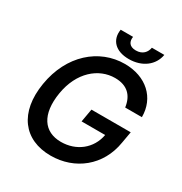

<svg xmlns="http://www.w3.org/2000/svg" viewBox="-208 -1066 1167 1230"><g transform="rotate(30 376.0 -451.5)"><path d="M601.9 -496.1H725.5C726.2 -638.5 620 -737.2 461.3 -737.2C272 -737.2 108.3 -596.2 70.3 -363.3C32.3 -133.2 142.8 9.9 341.6 9.9C520.2 9.9 667.3 -105.5 697.1 -291.5L712 -376.4H421.5L404.5 -279.5H578.8C558.6 -169.4 467.7 -99.4 354.8 -99.4C229.8 -99.4 163 -193.5 191.1 -364C219.1 -534.1 331.7 -627.8 452.1 -627.8C544 -627.8 590.9 -577.8 601.9 -496.1ZM327.8 -913.4C314.3 -832 367.2 -776.3 465.9 -776.3C565 -776.3 636.7 -832 650.6 -913.4H558.6C552.6 -878.2 528.1 -846.6 477.6 -846.6C427.2 -846.6 413.4 -878.6 419.4 -913.4Z"/></g></svg>

Font: Magic Ui Pro Semi Bold
Style: Italic
Weight: 600
Italic angle: -9.39999°
Designer: Stefan Endress, Andreas Faust
Version: Version 1.000;FEAKit 1.0